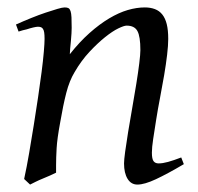

<svg xmlns="http://www.w3.org/2000/svg" viewBox="-20 -477 534 517"><path d="M475 -35Q431 -9 400 5.5Q369 20 350 20Q333 20 323.5 4.5Q314 -11 314 -37Q314 -46 317 -68.5Q320 -91 325 -121.5Q330 -152 336 -186Q342 -220 347 -251Q352 -282 355 -306.5Q358 -331 358 -342Q358 -379 350 -393.5Q342 -408 321 -408Q314 -408 298.5 -400.5Q283 -393 263 -377Q243 -361 221 -337.5Q199 -314 181 -283Q167 -260 158.5 -227Q150 -194 142 -147Q134 -104 132.5 -78Q131 -52 131 -32Q131 -22 131 -12Q125 -9 115 -4.5Q105 0 95 4Q85 8 76 12.5Q67 17 61 20L45 5Q52 -27 58.5 -65Q65 -103 71 -140.5Q77 -178 82.5 -215Q88 -252 92 -283Q96 -314 98 -337.5Q100 -361 100 -372Q100 -383 99 -389.5Q98 -396 95.5 -399.5Q93 -403 89.5 -404Q86 -405 82 -405Q78 -405 69.5 -403Q61 -401 52 -398Q42 -396 30 -392L23 -411Q43 -420 64 -428.5Q85 -437 103 -443Q121 -449 134.5 -453Q148 -457 154 -457Q161 -457 164.5 -455Q168 -453 170 -447Q172 -441 172.5 -430Q173 -419 173 -402Q173 -396 172.5 -387Q172 -378 171 -367.5Q170 -357 169 -347Q168 -337 168 -331Q194 -364 221 -388Q248 -412 274 -427.5Q300 -443 324 -450Q348 -457 370 -457Q385 -457 397 -452.5Q409 -448 417 -438Q425 -428 429 -412Q433 -396 433 -372Q433 -355 430 -329.5Q427 -304 422 -274.5Q417 -245 411 -214Q405 -183 400.5 -154.5Q396 -126 392.5 -103Q389 -80 389 -66Q389 -49 393.5 -43Q398 -37 407 -37Q418 -37 432.5 -41Q447 -45 468 -53Z"/></svg>

Font: Oxford Ugaritic
Style: Regular
Weight: 400
Designer: Jacob Thomas
Foundry: Bengal Creative Media Limited
Version: Version 1.000